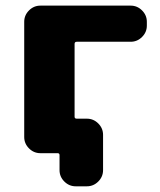

<svg xmlns="http://www.w3.org/2000/svg" viewBox="-20 -567 572 685"><path d="M246.1 -150.4Q246.1 -143.6 253.9 -143.6H290Q313.5 -143.6 330.6 -126.5Q347.7 -109.4 347.7 -85.9V40Q347.7 63.5 330.6 80.6Q313.5 97.7 290 97.7H250Q226.6 97.7 209.5 80.6Q192.4 63.5 192.4 40V-13.7Q192.4 -20.5 185.5 -20.5H124Q100.6 -20.5 83.5 -37.6Q66.4 -54.7 66.4 -78.1V-489.3Q66.4 -512.7 83.5 -529.8Q100.6 -546.9 124 -546.9H446.3Q469.7 -546.9 486.8 -529.8Q503.9 -512.7 503.9 -489.3V-475.6Q503.9 -452.1 486.8 -435.1Q469.7 -418 446.3 -418H253.9Q246.1 -418 246.1 -410.2Z"/></svg>

Font: Gen Jyuu Gothic Heavy
Style: Bold
Weight: 900
Designer: [Source Han Sans]
Ryoko NISHIZUKA  (kana & ideographs); Paul D. Hunt (Latin, Greek & Cyrillic); Wenlong ZHANG  (bopomofo
Version: Version 1.002.20150607